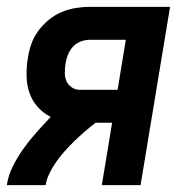

<svg xmlns="http://www.w3.org/2000/svg" viewBox="-25 -540 545 560"><path d="M-5 0Q-1 -28 12.5 -55Q26 -82 43.5 -106.5Q61 -131 81.5 -154Q102 -177 123 -199Q101 -210 85 -228Q69 -246 61 -269Q53 -292 52.5 -318Q52 -344 56 -369Q59 -390 66 -410.5Q73 -431 86 -449Q99 -467 116.5 -481.5Q134 -496 154 -504.5Q174 -513 195 -516.5Q216 -520 237 -520H471L385 0H272L302 -182H254Q238 -170 222.5 -156.5Q207 -143 193 -129.5Q179 -116 165.5 -101Q152 -86 140.5 -70Q129 -54 120 -36Q111 -18 108 0ZM208 -278H318L342 -424H237Q224 -424 210.5 -419Q197 -414 187.5 -403.5Q178 -393 173 -380Q168 -367 166 -354Q164 -341 164 -327.5Q164 -314 169 -303Q174 -292 184.5 -285Q195 -278 208 -278Z"/></svg>

Font: Iosevka Term Curly Oblique
Style: Bold
Weight: 700
Italic angle: -9°
Designer: Belleve Invis
Foundry: Belleve Invis
Version: Version 32.3.0